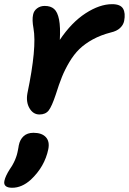

<svg xmlns="http://www.w3.org/2000/svg" viewBox="-69 -531 612 911"><path d="M118.2 12.2Q88.4 12.2 71 -17.3Q53.7 -46.9 61 -87.9Q106.4 -306.2 89.8 -397Q82.5 -437 87.9 -460.9Q91.3 -479.5 106.7 -491.2Q122.1 -502.9 143.1 -502.9Q171.4 -502.9 187.7 -488.5Q204.1 -474.1 211.2 -438.2Q218.3 -402.3 214.8 -341.8Q270 -424.3 336.9 -467.8Q403.8 -511.2 462.9 -511.2Q502.4 -511.2 514.9 -490Q527.3 -468.8 520 -431.2Q516.1 -412.6 500.5 -397.9Q484.9 -383.3 457 -377Q409.2 -364.7 371.3 -344Q333.5 -323.2 307.6 -298.1Q281.7 -272.9 260.3 -236.8Q238.8 -200.7 224.9 -166Q210.9 -131.3 195.8 -83Q176.8 -25.9 161.9 -6.8Q147 12.2 118.2 12.2ZM-11.2 359.9Q-33.2 359.9 -42.5 351.3Q-51.8 342.8 -47.9 326.2Q-43 303.7 -22 271Q-16.6 263.2 -12 255.9Q-7.3 248.5 -3.9 241Q-0.5 233.4 2.2 228Q4.9 222.7 7.3 214.8Q9.8 207 11 203.6Q12.2 200.2 13.9 191.9Q15.6 183.6 16.1 181.4Q16.6 179.2 18.3 169.9Q20 160.6 20 159.2Q25.4 131.3 43 115.2Q60.5 99.1 89.8 99.1Q129.4 99.1 148.4 119.6Q167.5 140.1 160.2 176.8Q143.1 259.8 77.1 321.8Q34.7 359.9 -11.2 359.9Z"/></svg>

Font: Shantell Sans Normal
Style: Italic
Weight: 600
Italic angle: -11.31°
Designer: Stephen Nixon, Anya Danilova, Shantell Martin
Foundry: Arrow Type
Version: Version 1.006;[559af2be0]